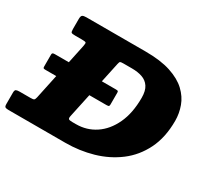

<svg xmlns="http://www.w3.org/2000/svg" viewBox="-197 -979 1303 1208"><g transform="rotate(30 454.0 -375.0)"><path d="M-50 -26.5V-108.5Q-50 -127.5 -41.5 -131.2Q-33 -135 -16 -135H62Q81.5 -135 87.2 -138.8Q93 -142.5 96.5 -158L134 -335H56.5Q43.5 -335 40.8 -337.8Q38 -340.5 38 -350V-436Q38 -444.5 42.5 -447.2Q47 -450 58 -450H159L187 -582.5Q192 -606 188 -610.5Q184 -615 156 -615H110Q88.5 -615 82.8 -618.8Q77 -622.5 77 -644V-717Q77 -739 85.5 -744.5Q94 -750 114 -750H543Q653 -750 726.2 -726Q799.5 -702 842.8 -661.2Q886 -620.5 904.5 -569.5Q923 -518.5 923 -465Q923 -344 879.2 -256Q835.5 -168 760.5 -111.2Q685.5 -54.5 590.5 -27.2Q495.5 0 393 0H-19Q-36 0 -43 -4Q-50 -8 -50 -26.5ZM367 -135H393Q470 -135 532.2 -176.2Q594.5 -217.5 631.2 -295.8Q668 -374 668 -485Q668 -536 649.2 -564.2Q630.5 -592.5 597.8 -603.8Q565 -615 523 -615H461Q441.5 -615 437.2 -612Q433 -609 429.5 -593L399 -450H500.5Q513 -450 516 -447.5Q519 -445 519 -436V-351.5Q519 -342.5 516 -338.8Q513 -335 499 -335H374.5L337.5 -162Q334 -145 339.5 -140Q345 -135 367 -135Z"/></g></svg>

Font: Besley* Fatface
Style: Italic
Weight: 900
Italic angle: -13°
Designer: Owen Earl
Foundry: indestructible type*
Version: Version 3.000; ttfautohint (v1.8.3)